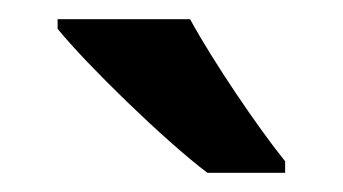

<svg xmlns="http://www.w3.org/2000/svg" viewBox="-20 -852 357 200"><path d="M178 -832H40V-822C70 -785 151 -706 196 -672H277V-684C248 -720 202 -788 178 -832Z"/></svg>

Font: Noto Sans Malayalam UI SemiCondensed SemiBold
Style: Regular
Weight: 600
Width: 4
Designer: Jelle Bosma - Monotype Design Team
Foundry: Monotype Imaging Inc.
Version: Version 2.104